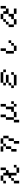

<svg xmlns="http://www.w3.org/2000/svg" viewBox="2688 -3170 623 6040"><g transform="rotate(-90 3000.0 -150.5)"><path d="M750 -26.4H833V57.6H750ZM250 -276.4V-359.4H333V-276.4ZM417 -109.4V-26.4H333V-109.4ZM417 -109.4V-192.4H500V-359.4H333V-442.4H500V-359.4H583V-276.4H667V-192.4H583V57.6H500V-109.4ZM750 57.6V140.6H583V57.6ZM667 -276.4V-442.4H750V-276.4ZM333 -26.4V140.6H250V-26.4Z M1250 -359.4V-442.4H1417V-359.4ZM1250 57.6V-109.4H1333V-276.4H1417V-109.4H1333V57.6ZM1583 -26.4V-192.4H1667V-26.4ZM1583 -26.4V140.6H1500V-26.4ZM1417 -276.4V-359.4H1500V-276.4ZM1667 -192.4V-359.4H1500V-442.4H1667V-359.4H1750V-192.4Z M2750 -26.4V-109.4H2833V-26.4ZM2750 -26.4V57.6H2667V-26.4ZM2667 -26.4H2500V-109.4H2583V-276.4H2667V-442.4H2750V-276.4H2667ZM2500 -26.4V57.6H2333V-26.4ZM2333 -26.4H2250V-276.4H2333V-442.4H2417V-276.4H2333ZM2250 -26.4V140.6H2167V-26.4Z M3333 -276.4V-359.4H3417V-276.4ZM3250 -26.4V-109.4H3333V-26.4ZM3417 -276.4H3667V-192.4H3417ZM3750 -359.4H3417V-442.4H3750ZM3750 -359.4H3833V-276.4H3750ZM3667 -26.4V57.6H3333V-26.4ZM3667 -26.4V-109.4H3750V-26.4ZM3417 -192.4V-109.4H3333V-192.4Z M4333 -26.4V-276.4H4417V-442.4H4500V-276.4H4417V-26.4H4583V-109.4H4667V-192.4H4750V-109.4H4667V-26.4H4583V57.6H4417V-26.4Z M5167 -26.4V-192.4H5250V-276.4H5333V-359.4H5417V-442.4H5583V-359.4H5667V-276.4H5750V-442.4H5833V-276.4H5750V-192.4H5583V-359.4H5417V-276.4H5333V-192.4H5250V-26.4H5417V-109.4H5500V-192.4H5583V-26.4H5417V57.6H5250V-26.4ZM5583 -26.4H5750V57.6H5583Z"/></g></svg>

Font: KH Dot kagurazaka 12
Style: Regular
Weight: 400
Designer: Original version for X68000 by Keitarou Hiraki (http://hp.vector.co.jp/authors/VA000874/) / TrueType conversion by Homem
Version: Version 1.00.20150527